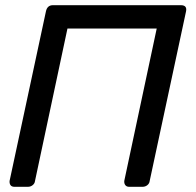

<svg xmlns="http://www.w3.org/2000/svg" viewBox="-20 -720 754 740"><path d="M17 -23 157 -676Q162 -700 184 -700H677Q702 -700 697 -676L557 -23Q556 -13 548 -6.5Q540 0 529 0H478Q468 0 463 -6.5Q458 -13 459 -23L584 -610H240L115 -23Q114 -13 106 -6.5Q98 0 87 0H36Q25 0 20.5 -6.5Q16 -13 17 -23Z"/></svg>

Font: SVN-Rubik
Style: Italic
Weight: 400
Italic angle: -12°
Designer: Hubert and Fischer
Foundry: Hubert & Fischer
Version: Version 2.101; ttfautohint (v1.8.3)